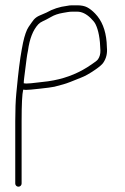

<svg xmlns="http://www.w3.org/2000/svg" viewBox="-20 -711 473 724"><path d="M69.5 -397C69.5 -402.3 70.2 -410 71.5 -420C72.8 -430 74.3 -441.8 76 -455.5C77.7 -469.2 79.2 -481 80.5 -491C81.8 -501 83.5 -510.7 85.5 -520C91.4 -564.6 104.4 -597.8 124.5 -619.5C128.5 -623.8 134.2 -627.7 141.5 -631C148.8 -634.3 159.9 -639.7 172.3 -647C184.7 -654.4 199.8 -659.5 217.5 -662.5C223.5 -663.5 229.4 -664.5 235.1 -665.5C240.9 -666.5 246.5 -667 252 -667H271.1C288.2 -667 305 -659 321.6 -643C330.6 -634.3 336.8 -626.7 340.1 -620C351.3 -597.6 357.5 -564.5 358.6 -520.6C358.9 -507.7 355.9 -496.6 349.6 -487.5C346.6 -483.2 338.4 -476.7 325.1 -468C282.4 -438.1 235.2 -418.1 182.2 -408C175.2 -406.7 168.4 -405.5 161.6 -404.5C154 -403.5 142.2 -402.2 127.5 -400.5C112.8 -398.8 102.5 -397.7 96.5 -397C90.5 -396.3 84.5 -396 78.5 -396ZM67.5 -373 77.5 -372C85.8 -372 103.1 -373.5 129.5 -376.5C144.2 -378.2 156.2 -379.5 163.5 -380.5C170.5 -381.5 177.7 -382.7 185.2 -384L218.1 -392.8C232.5 -396.6 253 -405 285.1 -418C299.7 -423.4 317.9 -433.5 339.6 -448.5C354.6 -458.8 364.4 -467.3 369.1 -474C380.7 -490.5 385.3 -509.8 383.1 -532C382.4 -538.7 382.1 -545.3 382.1 -552C378.3 -598 363.8 -634 338.6 -660C328.3 -670.7 318.3 -678.5 308.6 -683.5C298.9 -688.5 286.4 -691 271.1 -691H251.2C245.2 -691 239.2 -690.3 233.2 -689C204.5 -685.5 178.7 -677 155 -663.5C146.7 -659.8 138.2 -656.2 129.5 -652.5C120.8 -648.8 113.5 -643.7 107.5 -637C102.2 -630.3 95.6 -621.1 87.7 -609.3C79.9 -597.6 73 -577.9 67 -550.5C65.3 -542.8 63.7 -534.2 62 -524.5C60.3 -514.8 58.7 -504.8 57 -494.5C55.3 -484.2 53.7 -472 52 -458C50.3 -444 48.8 -431 47.5 -419C46.2 -407 44.2 -387 41.5 -359C38.8 -331 37.5 -296 37.5 -254V-19C37.5 -15.7 38.7 -12.8 41 -10.5C43.3 -8.2 46.2 -7 49.5 -7C52.8 -7 55.7 -8.2 58 -10.5C60.3 -12.8 61.5 -15.7 61.5 -19V-254C61.5 -317.3 63.5 -357 67.5 -373Z"/></svg>

Font: Proton
Style: SeBdCnd
Weight: 500
Version: Version 1.017